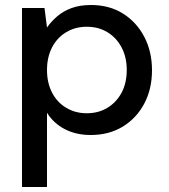

<svg xmlns="http://www.w3.org/2000/svg" viewBox="-20 -528 677 768"><path d="M68 220V-496H158L168 -418Q184 -441 208 -462Q232 -483 265.5 -495.5Q299 -508 344 -508Q417 -508 471.5 -474Q526 -440 557 -381Q588 -322 588 -247Q588 -172 557 -113.5Q526 -55 471 -21.5Q416 12 343 12Q284 12 239 -11.5Q194 -35 168 -77V220ZM327 -75Q374 -75 410 -97Q446 -119 466.5 -157.5Q487 -196 487 -248Q487 -299 466.5 -338Q446 -377 410 -399Q374 -421 327 -421Q281 -421 244.5 -399Q208 -377 188 -338Q168 -299 168 -248Q168 -197 188 -158Q208 -119 244.5 -97Q281 -75 327 -75Z"/></svg>

Font: DM Sans 24pt Medium
Style: Regular
Weight: 500
Designer: Colophon Foundry, Jonny Pinhorn
Foundry: Colophon Foundry
Version: Version 4.004;gftools[0.9.30]